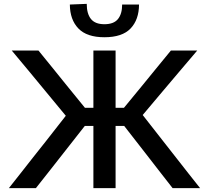

<svg xmlns="http://www.w3.org/2000/svg" viewBox="-20 -975 1083 995"><path d="M26 0Q51 -31.5 84 -73.5Q117 -115.5 151.5 -159.5Q186 -203.5 216.5 -241.5L321 -375L223.5 -493Q178.5 -547.5 133.5 -602Q88.5 -656.5 41 -713H179.5Q223.5 -659 257 -617.5Q290.5 -576 324 -534.5L420 -416.5H464V-713H579V-416.5H622.5L719.5 -534.5Q753.5 -576 787.2 -617.5Q821 -659 865.5 -713H1002Q953.5 -656 907.5 -601.8Q861.5 -547.5 815.5 -493L719.5 -379L827.5 -241Q857.5 -203 891.8 -159Q926 -115 959 -73.2Q992 -31.5 1017 0H874.5Q835 -50.5 801 -94.2Q767 -138 734.5 -180L623.5 -322.5H579V0H464V-322.5H419.5L310 -183Q275.5 -139 240.8 -94.8Q206 -50.5 166 0ZM521 -782Q430 -782 386.2 -827.5Q342.5 -873 342 -951.5L429.5 -955Q429.5 -904 451.2 -876.8Q473 -849.5 521 -849.5Q569.5 -849.5 591.2 -876.2Q613 -903 613 -951.5H700.5Q700 -873 656.8 -827.5Q613.5 -782 521 -782Z"/></svg>

Font: Commissioner Medium
Style: Regular
Weight: 500
Designer: Kostas Bartsokas
Foundry: Kostas Bartsokas
Version: Version 1.000; ttfautohint (v1.8.3)